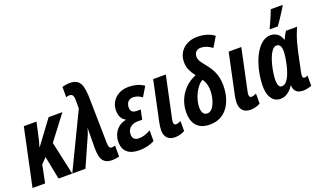

<svg xmlns="http://www.w3.org/2000/svg" viewBox="-85 -1237 2865 1713"><g transform="rotate(-20 1348.0 -381.0)"><path d="M-6.8 0 108.9 -544.9H229L204.1 -431.2Q198.7 -405.8 191.9 -378.7Q185.1 -351.6 175.8 -320.8H178.2L344.2 -544.9H475.1L300.8 -315.9L370.1 0H240.2L196.8 -219.2L147 -168.9L112.8 0Z M750 9.8Q703.6 9.8 679.2 -8.8Q654.8 -27.3 646 -60.5Q637.2 -93.8 636.7 -137.2L637.7 -262.2Q637.7 -281.7 637.9 -301Q638.2 -320.3 638.7 -339.8Q636.7 -332.5 634.3 -324Q631.8 -315.4 629.2 -306.9Q626.5 -298.3 623.5 -290.3Q620.6 -282.2 617.7 -274.9L495.6 0H370.6L624 -525.9V-604Q623.5 -638.7 613.8 -651.9Q604 -665 585.9 -665Q577.6 -665 570.8 -663.6Q564 -662.1 552.7 -658.2V-756.8Q566.4 -760.7 587.9 -763.9Q609.4 -767.1 626 -767.1Q673.8 -767.1 698.7 -746.3Q723.6 -725.6 733.2 -688.2Q742.7 -650.9 744.6 -600.1L752.9 -151.9Q753.4 -131.3 756.6 -119.6Q759.8 -107.9 766.4 -103Q772.9 -98.1 782.7 -98.1Q789.6 -98.1 796.9 -99.6Q804.2 -101.1 814.9 -104V1Q801.3 4.4 782 7.1Q762.7 9.8 750 9.8Z M1007.8 9.8Q957 9.8 922.4 -5.1Q887.7 -20 870.4 -49.8Q853 -79.6 853 -124Q853 -159.7 867.2 -193.6Q881.3 -227.5 909.9 -252.7Q938.5 -277.8 981.9 -286.1L982.9 -290Q959 -301.3 944.1 -327.1Q929.2 -353 929.2 -395Q929.2 -439.9 951.2 -476.3Q973.1 -512.7 1012.9 -533.9Q1052.7 -555.2 1106 -555.2Q1146.5 -555.2 1182.6 -545.4Q1218.8 -535.6 1250 -513.2L1195.8 -422.9Q1176.3 -438.5 1154.3 -446.3Q1132.3 -454.1 1111.8 -454.1Q1080.6 -454.1 1062.7 -433.8Q1044.9 -413.6 1044.9 -379.9Q1044.9 -353 1059.6 -340.6Q1074.2 -328.1 1104 -328.1H1140.1L1121.1 -237.8H1077.1Q1047.9 -237.8 1025.6 -226.6Q1003.4 -215.3 991.2 -195.6Q979 -175.8 979 -148.9Q979 -122.1 993.2 -106.9Q1007.3 -91.8 1040 -91.8Q1065.9 -91.8 1093 -100.3Q1120.1 -108.9 1150.9 -126V-24.9Q1118.2 -6.8 1080.8 1.5Q1043.5 9.8 1007.8 9.8Z M1346.2 9.8Q1298.3 9.8 1272.7 -16.4Q1247.1 -42.5 1247.1 -89.8Q1247.1 -105.5 1249.8 -126.5Q1252.4 -147.5 1256.8 -167L1336.9 -544.9H1457L1374 -153.8Q1372.6 -146 1371.3 -138.2Q1370.1 -130.4 1370.1 -122.1Q1370.1 -109.9 1375.5 -103Q1380.9 -96.2 1392.1 -96.2Q1401.4 -96.2 1414.1 -100.1Q1426.8 -104 1438 -109.9V-15.1Q1417 -2.9 1392.1 3.4Q1367.2 9.8 1346.2 9.8Z M1676.3 9.8Q1620.6 9.8 1584.2 -11Q1547.9 -31.7 1530 -70.3Q1512.2 -108.9 1512.2 -163.1Q1512.2 -227.1 1535.9 -283.2Q1559.6 -339.4 1602.8 -382.1Q1646 -424.8 1705.1 -448.2Q1678.2 -481.4 1662.6 -515.6Q1647 -549.8 1647 -592.8Q1647 -644.5 1670.9 -683.1Q1694.8 -721.7 1737.1 -743.4Q1779.3 -765.1 1834 -765.1Q1886.2 -765.1 1927.7 -751.2Q1969.2 -737.3 1994.1 -716.8L1937 -622.1Q1908.7 -643.6 1882.1 -653.3Q1855.5 -663.1 1831.1 -663.1Q1801.8 -663.1 1784.9 -646.2Q1768.1 -629.4 1768.1 -600.1Q1768.1 -578.6 1779.8 -558.1Q1791.5 -537.6 1808.3 -517.6Q1825.2 -497.6 1839.8 -477.1Q1863.3 -446.3 1877.9 -414.8Q1892.6 -383.3 1899.4 -349.9Q1906.2 -316.4 1906.2 -279.8Q1906.2 -220.7 1891.8 -168.2Q1877.4 -115.7 1848.9 -75.7Q1820.3 -35.6 1777.1 -12.9Q1733.9 9.8 1676.3 9.8ZM1686 -91.8Q1711.9 -91.8 1730.2 -111.1Q1748.5 -130.4 1760 -159.4Q1771.5 -188.5 1776.9 -219Q1782.2 -249.5 1782.2 -272Q1782.2 -308.6 1773.9 -336.7Q1765.6 -364.7 1749 -388.2Q1725.1 -376 1704.6 -351.3Q1684.1 -326.7 1668.7 -294.9Q1653.3 -263.2 1644.8 -229.7Q1636.2 -196.3 1636.2 -166Q1636.2 -133.8 1648.7 -112.8Q1661.1 -91.8 1686 -91.8Z M2063 9.8Q2015.1 9.8 1989.5 -16.4Q1963.9 -42.5 1963.9 -89.8Q1963.9 -105.5 1966.6 -126.5Q1969.2 -147.5 1973.6 -167L2053.7 -544.9H2173.8L2090.8 -153.8Q2089.4 -146 2088.1 -138.2Q2086.9 -130.4 2086.9 -122.1Q2086.9 -109.9 2092.3 -103Q2097.7 -96.2 2108.9 -96.2Q2118.2 -96.2 2130.9 -100.1Q2143.6 -104 2154.8 -109.9V-15.1Q2133.8 -2.9 2108.9 3.4Q2084 9.8 2063 9.8Z M2346.7 9.8Q2294.9 9.8 2264.4 -32Q2233.9 -73.7 2233.9 -147.9Q2233.9 -201.7 2243.4 -258.5Q2252.9 -315.4 2271.5 -368.2Q2290 -420.9 2316.9 -463.1Q2343.8 -505.4 2377.9 -530.3Q2412.1 -555.2 2453.6 -555.2Q2488.3 -555.2 2516.6 -535.6Q2544.9 -516.1 2556.6 -475.1H2560.1Q2565.9 -489.3 2572.5 -502Q2579.1 -514.6 2585.7 -525.9Q2592.3 -537.1 2598.6 -544.9H2703.6Q2689.9 -515.6 2677.7 -482.4Q2665.5 -449.2 2655.5 -412.8Q2645.5 -376.5 2636.7 -336.9L2601.1 -168Q2597.7 -154.3 2595.7 -140.6Q2593.8 -127 2593.8 -118.2Q2593.8 -104.5 2598.9 -99.9Q2604 -95.2 2612.8 -95.2Q2618.2 -95.2 2625.5 -97.2Q2632.8 -99.1 2641.6 -104V-5.9Q2625 0 2602.8 4.9Q2580.6 9.8 2566.9 9.8Q2525.4 9.8 2505.4 -3.9Q2485.4 -17.6 2479.2 -36.6Q2473.1 -55.7 2473.6 -70.8H2470.7Q2453.6 -45.9 2434.3 -27.8Q2415 -9.8 2393.6 0Q2372.1 9.8 2346.7 9.8ZM2394 -91.8Q2421.9 -91.8 2442.1 -117.2Q2462.4 -142.6 2476.3 -179.9Q2490.2 -217.3 2498 -252Q2508.3 -299.3 2512.5 -329.3Q2516.6 -359.4 2516.6 -381.8Q2516.6 -416.5 2505.6 -433.3Q2494.6 -450.2 2472.7 -450.2Q2451.2 -450.2 2433.1 -429Q2415 -407.7 2401.1 -373.8Q2387.2 -339.8 2377.7 -301Q2368.2 -262.2 2363 -226.1Q2357.9 -189.9 2357.9 -165Q2357.9 -128.4 2366.9 -110.1Q2376 -91.8 2394 -91.8ZM2466.8 -606 2470.2 -619.1Q2476.6 -630.9 2485.8 -651.6Q2495.1 -672.4 2505.1 -695.6Q2515.1 -718.8 2523.4 -739.5Q2531.7 -760.3 2536.1 -772H2647L2645 -762.2Q2636.7 -748.5 2623.5 -727.5Q2610.4 -706.5 2595.2 -683.3Q2580.1 -660.2 2566.2 -639.6Q2552.2 -619.1 2542 -606Z"/></g></svg>

Font: Open Sans Condensed
Style: Italic
Weight: 400
Width: 3
Italic angle: -12°
Designer: Monotype Design Team
Foundry: Monotype Imaging Inc.
Version: Version 3.000